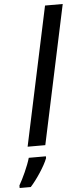

<svg xmlns="http://www.w3.org/2000/svg" viewBox="-130 -794 450 1049"><g transform="rotate(-5 95.0 -269.5)"><path d="M-3 0H94L256 -760H159ZM-66 221H-5C28 185 76 114 92 71V61H-2C-14 104 -46 173 -66 207Z"/></g></svg>

Font: Noto Sans UI Condensed Medium
Style: Italic
Weight: 500
Width: 3
Italic angle: -12°
Designer: Monotype Design Team
Foundry: Monotype Imaging Inc.
Version: Version 1.901